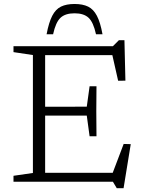

<svg xmlns="http://www.w3.org/2000/svg" viewBox="-20 -936 738 989"><path d="M477 -491.5 476 -362.5 477 -234H441.5L427 -340.5H185V-386L427 -386.5L441.5 -491.5ZM626 -520.5 588.5 -520 552.5 -679.5 581 -652H168V-698H561.5L592.5 -729H621ZM552.5 -24.5 617 -194.5 653.5 -193.5 616.5 33.5H581.5L561.5 0H168V-46H584.5ZM49.5 0V-30.5L149.5 -45V-652.5L49.5 -667.5V-698H212.5V0ZM364 -867.5Q316.5 -867.5 291.8 -844.5Q267 -821.5 253.5 -759.5H220Q231.5 -820.5 249 -854.5Q266.5 -888.5 294.2 -902Q322 -915.5 364 -915.5Q406 -915.5 433.8 -902Q461.5 -888.5 479.2 -854.5Q497 -820.5 508 -759.5H474.5Q461 -821.5 436.2 -844.5Q411.5 -867.5 364 -867.5Z"/></svg>

Font: Newsreader 9pt Light
Style: Regular
Weight: 300
Designer: Hugues Gentile
Foundry: Production Type
Version: Version 1.003